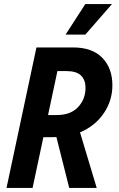

<svg xmlns="http://www.w3.org/2000/svg" viewBox="-20 -923 586 943"><path d="M12 0 159 -690H339Q433 -690 482.5 -639Q532 -588 532 -504Q532 -429 489.5 -366.5Q447 -304 373 -273L455 0H320L257 -250Q251 -250 245 -249.5Q239 -249 233 -249H193L140 0ZM216 -358H259Q327 -358 363.5 -397Q400 -436 400 -492Q400 -530 378 -552Q356 -574 304 -574H262ZM302 -753 399 -903H530L399 -753Z"/></svg>

Font: Radio Canada Condensed SemiBold
Style: Italic
Weight: 600
Width: 3
Italic angle: -12°
Designer: Charles Daoud, Etienne Aubert Bonn, Alexandre Saumier Demers, Jacques Le Bailly
Foundry: Radio-Canada
Version: Version 2.104; ttfautohint (v1.8.4.7-5d5b);gftools[0.9.28.de